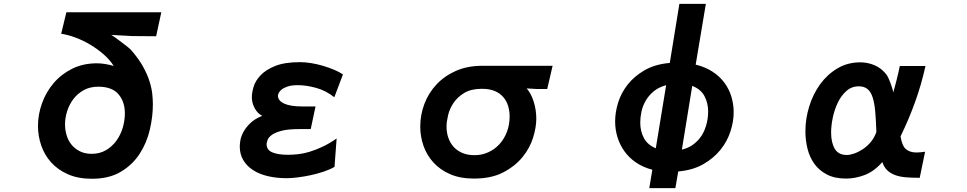

<svg xmlns="http://www.w3.org/2000/svg" viewBox="-20 -861 5040 1001"><path d="M459 71Q387 71 334 47.5Q281 24 246.5 -14.5Q212 -53 195 -102.5Q178 -152 178 -205Q178 -264 199 -322.5Q220 -381 259.5 -427.5Q299 -474 356 -502.5Q413 -531 486 -531Q506 -531 530 -527Q554 -523 573 -517Q553 -549 521 -577Q489 -605 451.5 -627.5Q414 -650 374 -665Q334 -680 299 -685L326 -797H821L794 -672L669 -673L560 -679Q569 -674 584 -663Q599 -652 615.5 -639.5Q632 -627 646.5 -615.5Q661 -604 667 -596Q705 -552 727 -511.5Q749 -471 760 -435.5Q771 -400 774 -370Q777 -340 777 -317Q777 -253 761 -184.5Q745 -116 708 -59Q671 -2 610 34.5Q549 71 459 71ZM458 -59Q500 -59 532.5 -78Q565 -97 587 -127.5Q609 -158 620 -195.5Q631 -233 631 -270Q631 -331 597.5 -370Q564 -409 492 -409Q449 -409 416.5 -391Q384 -373 362.5 -344.5Q341 -316 330 -281Q319 -246 319 -213Q319 -183 327.5 -155Q336 -127 353.5 -106Q371 -85 397 -72Q423 -59 458 -59Z M1475 68Q1422 68 1377 57.5Q1332 47 1299.5 26Q1267 5 1248.5 -26Q1230 -57 1230 -98Q1230 -108 1233 -128Q1236 -148 1248 -171Q1260 -194 1283.5 -217.5Q1307 -241 1347 -257Q1322 -270 1307.5 -297.5Q1293 -325 1293 -354Q1293 -377 1302 -408Q1311 -439 1338 -468Q1365 -497 1414.5 -517Q1464 -537 1545 -537Q1571 -537 1602 -532Q1633 -527 1663.5 -518Q1694 -509 1721.5 -497.5Q1749 -486 1768 -473L1723 -354Q1679 -389 1627.5 -403Q1576 -417 1533 -417Q1500 -417 1479.5 -410Q1459 -403 1448 -394Q1437 -385 1433 -376Q1429 -367 1429 -363V-362Q1429 -336 1461.5 -321Q1494 -306 1555 -306H1625L1600 -188H1539Q1481 -188 1447.5 -179Q1414 -170 1397 -157.5Q1380 -145 1375 -131.5Q1370 -118 1370 -109Q1370 -79 1400 -66.5Q1430 -54 1481 -54Q1505 -54 1533.5 -57Q1562 -60 1593.5 -69.5Q1625 -79 1660.5 -95.5Q1696 -112 1735 -139L1724 9Q1700 23 1667 34Q1634 45 1599 52.5Q1564 60 1531 64Q1498 68 1475 68Z M2451 70Q2379 70 2326.5 47Q2274 24 2239.5 -14Q2205 -52 2188 -100.5Q2171 -149 2171 -201Q2171 -262 2192.5 -319Q2214 -376 2255.5 -420.5Q2297 -465 2357 -491.5Q2417 -518 2494 -518H2861L2833 -397H2779L2726 -400Q2750 -372 2763 -329.5Q2776 -287 2776 -242Q2776 -198 2759.5 -144Q2743 -90 2704.5 -42.5Q2666 5 2604 37.5Q2542 70 2451 70ZM2454 -52Q2493 -52 2526.5 -67.5Q2560 -83 2584.5 -110Q2609 -137 2623 -174Q2637 -211 2637 -254Q2637 -281 2629.5 -307Q2622 -333 2605 -353.5Q2588 -374 2560.5 -386Q2533 -398 2492 -398Q2436 -398 2400.5 -376.5Q2365 -355 2344.5 -324.5Q2324 -294 2316 -260Q2308 -226 2308 -201Q2308 -171 2317 -144Q2326 -117 2344 -96.5Q2362 -76 2389.5 -64Q2417 -52 2454 -52Z M3381 24Q3332 11 3295.5 -14Q3259 -39 3235 -73Q3211 -107 3199 -146.5Q3187 -186 3187 -228Q3187 -275 3202.5 -325.5Q3218 -376 3252 -419.5Q3286 -463 3340 -494.5Q3394 -526 3472 -533L3522 -841H3660L3607 -524Q3657 -512 3694.5 -487.5Q3732 -463 3756.5 -430Q3781 -397 3793 -357.5Q3805 -318 3805 -276Q3805 -228 3788.5 -176.5Q3772 -125 3737 -81Q3702 -37 3647.5 -5.5Q3593 26 3516 33L3501 120H3365ZM3453 -417Q3413 -406 3387 -384Q3361 -362 3345.5 -334.5Q3330 -307 3324 -277.5Q3318 -248 3318 -222Q3318 -176 3337.5 -140.5Q3357 -105 3399 -88ZM3535 -81Q3568 -89 3591 -105.5Q3614 -122 3629 -141.5Q3644 -161 3653 -183Q3662 -205 3666 -224.5Q3670 -244 3671 -258.5Q3672 -273 3672 -280Q3672 -323 3653 -359.5Q3634 -396 3589 -413Z M4391 70Q4332 70 4291.5 49Q4251 28 4226 -6.5Q4201 -41 4190 -85.5Q4179 -130 4179 -176Q4179 -242 4199 -306.5Q4219 -371 4256 -422Q4293 -473 4346 -504.5Q4399 -536 4465 -536Q4505 -536 4541.5 -520Q4578 -504 4604 -469Q4607 -464 4612.5 -452.5Q4618 -441 4623 -427Q4628 -413 4632 -400Q4636 -387 4637 -379Q4640 -390 4645 -408Q4650 -426 4655 -446Q4660 -466 4664.5 -485.5Q4669 -505 4671 -517H4805Q4784 -421 4751 -329.5Q4718 -238 4675 -150Q4683 -100 4703.5 -83Q4724 -66 4758 -66Q4768 -66 4779 -67Q4790 -68 4803 -70L4775 66Q4736 66 4704 63.5Q4672 61 4647.5 52Q4623 43 4606 27Q4589 11 4580 -16Q4538 32 4489 51Q4440 70 4391 70ZM4395 -53Q4412 -53 4434.5 -61Q4457 -69 4479.5 -84Q4502 -99 4520.5 -121.5Q4539 -144 4549 -173Q4547 -235 4543 -279.5Q4539 -324 4529.5 -353.5Q4520 -383 4502.5 -397Q4485 -411 4457 -411Q4420 -411 4392.5 -386.5Q4365 -362 4347.5 -325Q4330 -288 4321.5 -246.5Q4313 -205 4313 -170Q4313 -118 4332 -85.5Q4351 -53 4395 -53Z"/></svg>

Font: LINE Seed JP_TTF Bold
Style: Regular
Weight: 700
Designer: LINE & Fontrix & Fontworks
Version: Version 1.009